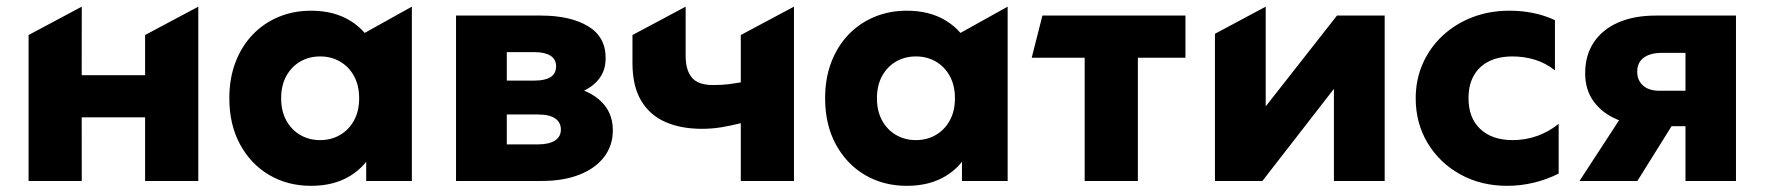

<svg xmlns="http://www.w3.org/2000/svg" viewBox="-20 -558 5441 592"><path d="M68.1 0V-450L232.1 -537.5L231.9 -326.2H427.4V-450L591.4 -537.5V0H427.4V-196.2H231.9L232.1 0Z M939.1 15Q866.8 15 809.8 -18.6Q752.9 -52.2 720 -113.1Q687.1 -173.9 687.1 -255Q687.1 -316 705.9 -365.6Q724.8 -415.2 758.8 -450.9Q792.8 -486.5 838.9 -505.8Q885 -525 939.1 -525Q1009.9 -525 1060 -494.1Q1110.1 -463.2 1131.6 -412.2L1081.6 -372V-443.8L1249.9 -537.5V0H1109.1V-133L1131.6 -97.8Q1110.1 -46.8 1060 -15.9Q1009.9 15 939.1 15ZM967.1 -126Q1001.1 -126 1028.3 -141.8Q1055.5 -157.5 1071.4 -186.4Q1087.4 -215.2 1087.4 -255Q1087.4 -294.8 1071.4 -323.7Q1055.5 -352.6 1028.3 -368.3Q1001.1 -384 967.1 -384Q933.1 -384 905.9 -368.3Q878.8 -352.6 862.8 -323.7Q846.9 -294.8 846.9 -255Q846.9 -215.2 862.8 -186.4Q878.8 -157.5 905.9 -141.8Q933.1 -126 967.1 -126Z M1386.1 0V-510H1647.9Q1737.8 -510 1792.6 -477.5Q1847.4 -445 1847.4 -379Q1847.4 -343 1829.4 -318.1Q1811.4 -293.2 1780.8 -278.5Q1750.2 -263.8 1712.9 -258.2L1707.4 -295Q1781.9 -288.6 1825.8 -252.2Q1869.6 -215.8 1869.6 -156.2Q1869.6 -109.4 1842.8 -74.2Q1816 -39 1766.7 -19.5Q1717.4 0 1649.9 0ZM1542.6 -112.8H1638.1Q1672.9 -112.8 1691.1 -124.7Q1709.4 -136.6 1709.4 -158.5Q1709.4 -180.5 1691.7 -192.8Q1674 -205 1638.1 -205H1527.4V-309.5H1628.6Q1660.1 -309.5 1677.4 -320.2Q1694.6 -330.9 1694.6 -353.8Q1694.6 -375.5 1677.1 -386.4Q1659.6 -397.2 1628.6 -397.2H1542.6Z M2264.1 0V-178.2Q2231.1 -169.9 2202.4 -165.3Q2173.8 -160.8 2144.1 -160.8Q2079.6 -160.8 2031.5 -181.9Q1983.4 -203 1956.8 -247.8Q1930.1 -292.6 1930.1 -364V-450L2094.1 -537.5V-385.8Q2094.1 -341.8 2113.3 -318.8Q2132.5 -295.8 2178.6 -295.8Q2206.4 -295.8 2226.2 -298.3Q2246 -300.9 2264.1 -304V-450L2428.1 -537.5V0Z M2776.1 15Q2703.8 15 2646.8 -18.6Q2589.9 -52.2 2557 -113.1Q2524.1 -173.9 2524.1 -255Q2524.1 -316 2542.9 -365.6Q2561.8 -415.2 2595.8 -450.9Q2629.8 -486.5 2675.9 -505.8Q2722 -525 2776.1 -525Q2846.9 -525 2897 -494.1Q2947.1 -463.2 2968.6 -412.2L2918.6 -372V-443.8L3086.9 -537.5V0H2946.1V-133L2968.6 -97.8Q2947.1 -46.8 2897 -15.9Q2846.9 15 2776.1 15ZM2804.1 -126Q2838.1 -126 2865.3 -141.8Q2892.5 -157.5 2908.4 -186.4Q2924.4 -215.2 2924.4 -255Q2924.4 -294.8 2908.4 -323.7Q2892.5 -352.6 2865.3 -368.3Q2838.1 -384 2804.1 -384Q2770.1 -384 2742.9 -368.3Q2715.8 -352.6 2699.8 -323.7Q2683.9 -294.8 2683.9 -255Q2683.9 -215.2 2699.8 -186.4Q2715.8 -157.5 2742.9 -141.8Q2770.1 -126 2804.1 -126Z M3324.4 0V-380H3161.1L3194.1 -510H3635.1V-380H3488.4V0Z M3726.1 0V-453.8L3882.6 -537.5V-230L4102.4 -510H4249.4V0H4092.9V-284L3872.4 0Z M4627.6 15Q4546.5 15 4482.7 -20.3Q4418.9 -55.6 4382 -116.7Q4345.1 -177.8 4345.1 -255Q4345.1 -312.9 4366.9 -362Q4388.6 -411.1 4427.9 -447.8Q4467.2 -484.5 4519.9 -504.8Q4572.5 -525 4634.1 -525Q4672.8 -525 4707.8 -517.8Q4742.8 -510.6 4774.4 -495.8V-341Q4746.1 -363.5 4712.9 -373.8Q4679.6 -384 4643.6 -384Q4601.2 -384 4570.9 -368.9Q4540.5 -353.8 4524.2 -324.9Q4507.9 -296.1 4507.9 -255.2Q4507.9 -194.5 4544.2 -160.2Q4580.6 -126 4644.1 -126Q4683.9 -126 4719.8 -138.9Q4755.8 -151.8 4785.9 -176.2V-22.8Q4749.5 -4.4 4708.9 5.3Q4668.4 15 4627.6 15Z M4850.1 0 5026.4 -270.5 5070.1 -170.8Q5011.5 -170.6 4965.8 -189.8Q4920.1 -209 4893.9 -245.1Q4867.6 -281.1 4867.6 -332Q4867.6 -387.5 4894.1 -427.3Q4920.5 -467.1 4969.4 -488.6Q5018.4 -510 5085.4 -510H5332.6V0H5176.9V-395H5104.6Q5068.1 -395 5048.1 -380.1Q5028.1 -365.2 5028.1 -337.2Q5028.1 -310.1 5046.1 -294.2Q5064.1 -278.2 5096.4 -278.2H5192.1V-168.8H5133.9L5028.6 0Z"/></svg>

Font: Geologica-Sharp
Style: Regular
Weight: 100
Designer: Sindre Bremnes, Frode Helland
Foundry: Monokrom Skriftforlag AS
Version: Version 1.010;gftools[0.9.28]